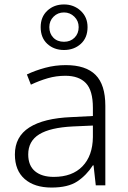

<svg xmlns="http://www.w3.org/2000/svg" viewBox="-20 -834 576 864"><path d="M276 -541Q366 -541 410 -497Q454 -453 454 -358V0H411L401 -90H398Q369 -45 327.5 -17.5Q286 10 212 10Q135 10 91 -28.5Q47 -67 47 -139Q47 -219 112 -260.5Q177 -302 301 -307L398 -312V-349Q398 -427 366.5 -460Q335 -493 274 -493Q233 -493 195 -482Q157 -471 119 -453L101 -499Q139 -517 183.5 -529Q228 -541 276 -541ZM308 -265Q206 -260 156.5 -229.5Q107 -199 107 -139Q107 -89 137.5 -63.5Q168 -38 222 -38Q305 -38 351 -85.5Q397 -133 398 -217V-269ZM268 -609Q223 -609 193 -636.5Q163 -664 163 -712Q163 -758 193 -786Q223 -814 268 -814Q312 -814 343 -785.5Q374 -757 374 -712Q374 -664 343.5 -636.5Q313 -609 268 -609ZM268 -646Q297 -646 315.5 -664.5Q334 -683 334 -712Q334 -740 314.5 -759Q295 -778 268 -778Q240 -778 221 -759Q202 -740 202 -712Q202 -683 220 -664.5Q238 -646 268 -646Z"/></svg>

Font: Noto Sans Thai Looped Light
Style: Regular
Weight: 300
Designer: Sasikarn Vongin, Ben Mitchell
Foundry: The Fontpad Ltd
Version: Version 1.001; ttfautohint (v1.8.4.7-5d5b)